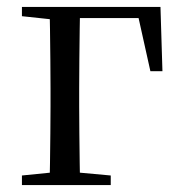

<svg xmlns="http://www.w3.org/2000/svg" viewBox="-20 -536 525 556"><path d="M123.1 0Q124.3 -24.4 124.8 -65.3Q125.3 -106.3 125.8 -150.3Q126.3 -194.3 126.3 -228.5V-280Q126.3 -317.7 125.8 -363.2Q125.3 -408.7 124.8 -450.2Q124.3 -491.8 123.1 -516H212.3Q211.3 -491.8 210.8 -450.2Q210.3 -408.7 209.8 -363.2Q209.3 -317.7 209.3 -280V-228.5Q209.3 -194.3 209.8 -150.3Q210.3 -106.3 210.8 -65.3Q211.3 -24.4 212.3 0ZM167 -483.7V-516H444.7L450.4 -329.9H415.5L375.3 -510.7L407.3 -483.7ZM43.5 0V-27.8L150.9 -38.6H182.9L300.7 -27.8V0ZM43.5 -489.1V-516H167V-477.4H152.7Z"/></svg>

Font: Early Summer Mincho VF
Style: Regular
Weight: 250
Designer: GuiWonder
Version: Version 1.002